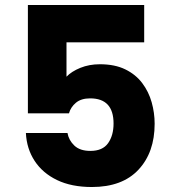

<svg xmlns="http://www.w3.org/2000/svg" viewBox="-20 -751 690 771"><path d="M559 -731V-581H247V-443Q267 -464 302.5 -478.5Q338 -493 381 -493Q441 -493 483 -472.5Q525 -452 551 -417.5Q577 -383 589 -340.5Q601 -298 601 -254Q601 -139 536 -69.5Q471 0 349 0Q267 0 209 -28Q151 -56 119 -105Q87 -154 84 -217H251Q256 -188 278.5 -166.5Q301 -145 343 -145Q392 -145 414 -176Q436 -207 436 -255Q436 -356 342 -356Q306 -356 285 -338.5Q264 -321 257 -296H92V-731Z"/></svg>

Font: Poppins
Style: Bold
Weight: 700
Designer: Ninad Kale (Devanagari), Jonny Pinhorn (Latin)
Version: Version 5.002